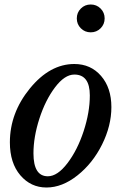

<svg xmlns="http://www.w3.org/2000/svg" viewBox="-20 -825 563 855"><path d="M24 -191Q24 -322 113 -431Q202 -540 311 -540Q384 -540 430 -487Q476 -434 476 -348Q476 -265 434.5 -181.5Q393 -98 325 -44Q257 10 187 10Q117 10 70.5 -44.5Q24 -99 24 -191ZM193 -40Q236 -40 280.5 -98.5Q325 -157 352.5 -241Q380 -325 380 -400Q380 -493 311 -493Q268 -493 225 -436Q182 -379 155.5 -297Q129 -215 129 -142Q129 -40 193 -40ZM340 -699Q322 -717 322 -743Q322 -769 340 -787Q358 -805 384 -805Q410 -805 428 -787Q446 -769 446 -743Q446 -717 428 -699Q410 -681 384 -681Q358 -681 340 -699Z"/></svg>

Font: Libre Baskerville
Style: Italic
Weight: 400
Italic angle: -15°
Designer: Pablo Impallari, Rodrigo Fuenzalida
Foundry: Pablo Impallari, Rodrigo Fuenzalida
Version: Version 1.051;Glyphs 3.2.3 (3260)